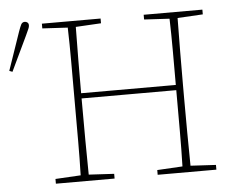

<svg xmlns="http://www.w3.org/2000/svg" viewBox="-73 -749 990 808"><g transform="rotate(-5 422.0 -345.0)"><path d="M561 -656V-676H809V-656L702 -650Q701 -580 700.5 -509Q700 -438 700 -367V-310Q700 -239 700.5 -168Q701 -97 702 -26L809 -20V0H561V-20L668 -26Q670 -97 670 -174Q670 -251 670 -348H270Q270 -245 270.5 -169.5Q271 -94 272 -26L379 -20V0H131V-20L238 -26Q240 -97 240 -168Q240 -239 240 -310V-367Q240 -438 240 -509Q240 -580 238 -650L131 -656V-676H379V-656L272 -650Q271 -580 270.5 -509.5Q270 -439 270 -370H670Q670 -445 670 -514Q670 -583 668 -650ZM-23 -490 32 -650Q39 -670 44 -680Q49 -690 60 -690Q66 -690 71 -686Q76 -682 76 -674Q76 -667 72.5 -659.5Q69 -652 60 -632L-10 -485Z"/></g></svg>

Font: Source Serif 4 ExtraLight
Style: Regular
Weight: 200
Designer: Frank Grießhammer
Foundry: Adobe
Version: Version 4.005;hotconv 1.1.0;makeotfexe 2.6.0